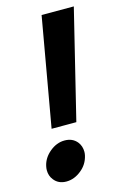

<svg xmlns="http://www.w3.org/2000/svg" viewBox="-108 -727 510 787"><g transform="rotate(-15 146.5 -333.0)"><path d="M73.7 9.8Q39.6 9.8 21 -14.6Q7.3 -31.7 7.3 -55.7Q7.3 -64 9.3 -72.8Q16.6 -106.4 45.9 -130.6Q75.2 -154.8 108.9 -154.8Q143.1 -154.8 162.1 -130.9Q175.8 -113.3 175.8 -88.9Q175.8 -81.1 173.8 -72.8Q165.5 -37.1 137.2 -14.6Q107.4 9.8 73.7 9.8ZM175.3 -214.8H70.3L151.4 -675.8H288.1Z"/></g></svg>

Font: Cadman
Style: Bold Italic
Weight: 700
Italic angle: -12°
Designer: Paul James MIller
Foundry: High-Logic / Made with FontCreator
Version: Version 2.114;March 28, 2021;FontCreator 13.0.0.2683 64-bit